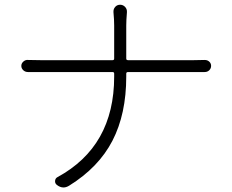

<svg xmlns="http://www.w3.org/2000/svg" viewBox="-20 -784 995 822"><path d="M520.5 -533.2Q520.5 -526.4 528.3 -526.4H810.5Q835 -526.4 856.4 -527.3Q868.2 -527.3 876 -520Q883.8 -512.7 883.8 -502Q883.8 -491.2 876 -483.4Q868.2 -475.6 856.4 -475.6Q841.8 -475.6 809.6 -475.6H528.3Q520.5 -475.6 520.5 -468.8V-456.1Q520.5 -295.9 461.4 -181.6Q402.3 -67.4 276.4 10.7Q263.7 18.6 252 18.6Q237.3 18.6 223.6 7.8Q214.8 1 215.8 -9.8Q216.8 -20.5 225.6 -25.4Q468.8 -157.2 468.8 -456.1V-468.8Q468.8 -475.6 461.9 -475.6H154.3Q115.2 -475.6 99.6 -475.6Q87.9 -475.6 79.6 -483.4Q71.3 -491.2 71.3 -502Q71.3 -512.7 80.1 -520.5Q88.9 -528.3 99.6 -527.3Q126 -526.4 152.3 -526.4H461.9Q468.8 -526.4 468.8 -533.2V-674.8Q468.8 -699.2 465.8 -731.4Q464.8 -745.1 473.1 -754.4Q481.4 -763.7 494.1 -763.7Q506.8 -763.7 515.6 -754.4Q524.4 -745.1 523.4 -731.4Q520.5 -696.3 520.5 -674.8Z"/></svg>

Font: Gen Jyuu Gothic P Light
Style: Regular
Weight: 200
Designer: [Source Han Sans]
Ryoko NISHIZUKA  (kana & ideographs); Paul D. Hunt (Latin, Greek & Cyrillic); Wenlong ZHANG  (bopomofo
Version: Version 1.002.20150607